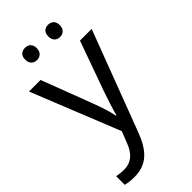

<svg xmlns="http://www.w3.org/2000/svg" viewBox="-297 -797 1103 1103"><g transform="rotate(-45 255.0 -245.0)"><path d="M115 -681C115 -647 136 -631 162 -631C187 -631 209 -647 209 -681C209 -716 187 -730 162 -730C136 -730 115 -716 115 -681ZM303 -681C303 -647 324 -631 349 -631C374 -631 396 -647 396 -681C396 -716 374 -730 349 -730C324 -730 303 -716 303 -681ZM1 -536 217 2 189 73C167 131 131 168 70 168C47 168 25 165 11 162V232C28 236 52 240 84 240C188 240 241 175 279 74L510 -536H415L306 -232C287 -177 268 -118 260 -85H256C248 -129 231 -177 211 -231L95 -536Z"/></g></svg>

Font: Noto Sans Caucasian Albanian
Style: Regular
Weight: 400
Designer: Monotype Design Team
Foundry: Monotype Imaging Inc.
Version: Version 2.005